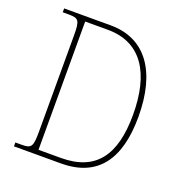

<svg xmlns="http://www.w3.org/2000/svg" viewBox="-129 -824 878 934"><g transform="rotate(20 310.0 -357.0)"><path d="M45 0H288C479 0 565 -123 565 -342C565 -572 470 -714 286 -714H45V-694H77C128 -694 135 -684 135 -607V-109C135 -30 128 -20 77 -20H45ZM279 -25H163V-689H280C457 -689 537 -554 537 -342C537 -131 458 -25 279 -25Z"/></g></svg>

Font: Noto Serif Armenian SemiCondensed Thin
Style: Regular
Weight: 100
Width: 4
Designer: Monotype Design Team
Foundry: Monotype Imaging Inc.
Version: Version 2.008